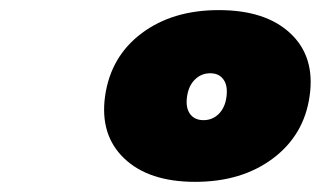

<svg xmlns="http://www.w3.org/2000/svg" viewBox="-20 -813 635 380"><path d="M188 -623Q199.2 -701.2 260.3 -747.1Q321.3 -793 413.1 -793Q505.9 -793 554.9 -746.8Q604 -700.7 592.8 -623Q582 -545.9 520.3 -499.5Q458.5 -453.1 366.2 -453.1Q274.4 -453.1 225.8 -499.5Q177.2 -545.9 188 -623ZM350.1 -621.1Q347.2 -599.6 356.2 -587.4Q365.2 -575.2 382.8 -575.2Q400.4 -575.2 412.8 -587.4Q425.3 -599.6 428.2 -621.1Q431.2 -643.1 422.4 -655.5Q413.6 -668 396 -668Q378.4 -668 365.7 -655.5Q353 -643.1 350.1 -621.1Z"/></svg>

Font: Trueno UltraBlack
Style: Italic
Weight: 950
Designer: Julieta Ulanovsky
Foundry: Julieta Ulanovsky
Version: Version 3.001b | FøM Fix